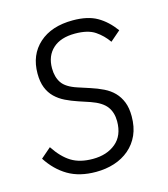

<svg xmlns="http://www.w3.org/2000/svg" viewBox="-87 -594 592 675"><g transform="rotate(-15 209.5 -256.0)"><path d="M181 12Q121 12 79.5 -12.5Q38 -37 9 -82L46 -114Q73 -73 104 -54Q135 -35 182 -35Q233 -35 265.5 -62Q298 -89 298 -141Q298 -173 282 -194.5Q266 -216 226 -230L184 -244Q160 -252 139.5 -262Q119 -272 103.5 -287Q88 -302 79.5 -323.5Q71 -345 71 -375Q71 -443 116 -483.5Q161 -524 239 -524Q293 -524 327 -504.5Q361 -485 388 -448L351 -416Q333 -442 307 -459.5Q281 -477 234 -477Q182 -477 153.5 -451Q125 -425 125 -380Q125 -348 139.5 -326.5Q154 -305 194 -292L237 -278Q262 -270 283.5 -259.5Q305 -249 320 -233.5Q335 -218 343.5 -196.5Q352 -175 352 -145Q352 -106 339 -77Q326 -48 302.5 -28Q279 -8 248 2Q217 12 181 12Z"/></g></svg>

Font: IBM Plex Sans Cond Light
Style: Italic
Weight: 300
Width: 3
Italic angle: -11°
Designer: Mike Abbink, Paul van der Laan, Pieter van Rosmalen
Foundry: Bold Monday
Version: Version 1.3